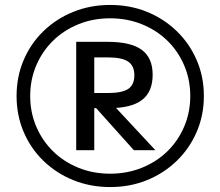

<svg xmlns="http://www.w3.org/2000/svg" viewBox="-20 -753 891 776"><path d="M425 3Q345 3 276 -25Q207 -53 155.5 -103Q104 -153 75.5 -220Q47 -287 47 -365Q47 -443 75.5 -510Q104 -577 155.5 -627Q207 -677 276 -705Q345 -733 425 -733Q506 -733 574.5 -705Q643 -677 694.5 -627Q746 -577 775 -510Q804 -443 804 -365Q804 -287 775 -220Q746 -153 694.5 -103Q643 -53 574.5 -25Q506 3 425 3ZM425 -51Q494 -51 553.5 -75Q613 -99 656.5 -141.5Q700 -184 724.5 -241.5Q749 -299 749 -365Q749 -431 724.5 -488.5Q700 -546 656.5 -588.5Q613 -631 553.5 -655Q494 -679 425 -679Q356 -679 297 -655Q238 -631 194.5 -588.5Q151 -546 126.5 -488.5Q102 -431 102 -365Q102 -299 126.5 -241.5Q151 -184 194.5 -141.5Q238 -99 297 -75Q356 -51 425 -51ZM288 -146V-584H414Q509 -584 553 -551.5Q597 -519 597 -451Q597 -382 554 -349Q511 -316 422 -316H312V-377H416Q473 -377 498 -393.5Q523 -410 523 -449Q523 -487 498 -504Q473 -521 416 -521H361V-146ZM521 -146 338 -350H418L608 -146Z"/></svg>

Font: M PLUS 1
Style: Regular
Weight: 400
Designer: Coji Morishita
Foundry: UNDERFOREST DESIGN
Version: Version 1.001